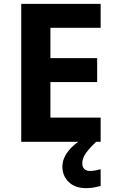

<svg xmlns="http://www.w3.org/2000/svg" viewBox="-20 -734 600 994"><path d="M501 0H90V-714H501V-590H241V-433H483V-309H241V-125H501ZM406 111Q406 131 417 141Q428 151 445 151Q461 151 476 148Q491 145 501 142V229Q485 233 467 236.5Q449 240 425 240Q369 240 336 208.5Q303 177 303 128Q303 99 318 72Q333 45 357.5 22.5Q382 0 413 -17L478 0Q444 32 425 58.5Q406 85 406 111Z"/></svg>

Font: Noto Sans Thaana
Style: Regular
Weight: 400
Designer: Monotype Design Team
Foundry: Monotype Imaging Inc.
Version: Version 2.001